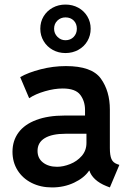

<svg xmlns="http://www.w3.org/2000/svg" viewBox="-20 -821 579 849"><path d="M35.2 -149.9Q35.2 -198.7 61.8 -234.9Q88.4 -271 140.4 -290.5Q192.4 -310.1 266.1 -310.1H356V-334.5Q356 -374 334.7 -401.9Q313.5 -429.7 257.3 -429.7Q220.7 -429.7 178.7 -417.5Q136.7 -405.3 108.9 -386.7L69.3 -480Q105 -500.5 159.9 -514.6Q214.8 -528.8 271.5 -528.8Q386.2 -528.8 426 -473.4Q465.8 -418 465.8 -336.4V-166Q465.8 -134.3 472.7 -118.2Q479.5 -102.1 497.1 -95.7L507.8 -91.8L465.8 7.8L450.7 2Q419.9 -10.3 400.6 -28.3Q381.3 -46.4 375.5 -66.4H374Q352.1 -34.2 307.6 -13.2Q263.2 7.8 210 7.8Q159.7 7.8 119.9 -12.2Q80.1 -32.2 57.6 -68.1Q35.2 -104 35.2 -149.9ZM232.4 -83.5Q259.8 -83.5 290 -95.5Q320.3 -107.4 341.3 -131.3Q362.3 -155.3 362.3 -189V-229.5H269Q210 -229.5 178 -210.2Q146 -190.9 146 -153.8Q146 -121.1 170.2 -102.3Q194.3 -83.5 232.4 -83.5ZM158.2 -693.8Q158.2 -724.6 172.9 -748.8Q187.5 -772.9 212.9 -786.9Q238.3 -800.8 269.5 -800.8Q300.8 -800.8 326.2 -786.9Q351.6 -772.9 366.2 -748.5Q380.9 -724.1 380.9 -693.8Q380.9 -664.1 366.5 -639.4Q352.1 -614.7 326.4 -600.6Q300.8 -586.4 269.5 -586.4Q238.3 -586.4 212.9 -600.6Q187.5 -614.7 172.9 -639.4Q158.2 -664.1 158.2 -693.8ZM319.8 -693.8Q319.8 -716.3 305.9 -730.2Q292 -744.1 269.5 -744.1Q248.5 -744.1 233.9 -730Q219.2 -715.8 219.2 -693.8Q219.2 -672.9 234.1 -658Q249 -643.1 269.5 -643.1Q291.5 -643.1 305.7 -657.7Q319.8 -672.4 319.8 -693.8Z"/></svg>

Font: Reddit Sans SemiBold
Style: Regular
Weight: 600
Designer: Stephen Hutchings
Foundry: Reddit
Version: Version 1.013